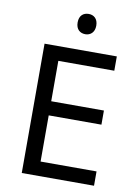

<svg xmlns="http://www.w3.org/2000/svg" viewBox="-98 -979 753 1044"><g transform="rotate(10 278.0 -457.5)"><path d="M306 -915C277 -915 254 -898 254 -859C254 -821 277 -803 306 -803C333 -803 357 -821 357 -859C357 -898 333 -915 306 -915ZM496 0V-79H187V-334H478V-412H187V-635H496V-714H97V0Z"/></g></svg>

Font: Noto Sans Miao
Style: Regular
Weight: 400
Designer: Monotype Design Team
Foundry: Monotype Imaging Inc.
Version: Version 2.003